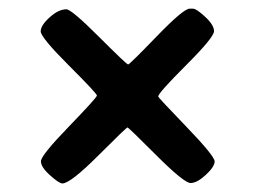

<svg xmlns="http://www.w3.org/2000/svg" viewBox="-20 -518 589 442"><path d="M132.8 -496.6Q144.5 -496.6 208 -433.1Q271.5 -369.6 274.9 -369.6Q278.3 -369.6 340.3 -433.8Q402.3 -498 416.5 -498H424.3Q432.1 -498 452.4 -479.2Q472.7 -460.4 472.7 -446.3Q472.7 -432.1 408.4 -367.9Q344.2 -303.7 344.2 -295.9Q344.2 -293.5 409.2 -226.1Q474.1 -158.7 474.1 -146.5Q474.1 -134.3 453.9 -115.5Q433.6 -96.7 418.7 -96.7Q403.8 -96.7 339.8 -160.6Q275.9 -224.6 273.4 -224.6Q271 -224.6 206.5 -160.2Q142.1 -95.7 123.5 -95.7Q116.2 -95.7 95.2 -114.5Q74.2 -133.3 74.2 -146.7Q74.2 -160.2 138.7 -226.8Q203.1 -293.5 203.1 -298.1Q203.1 -302.7 138.4 -367.4Q73.7 -432.1 73.7 -445.8Q73.7 -459.5 94.2 -478Q114.7 -496.6 132.8 -496.6Z"/></svg>

Font: Averia Libre
Style: Bold
Weight: 700
Version: Version 1.002